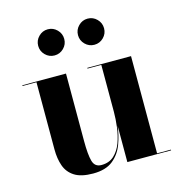

<svg xmlns="http://www.w3.org/2000/svg" viewBox="-103 -768 823 871"><g transform="rotate(-15 309.0 -332.5)"><path d="M324.2 -613.9Q324.2 -639.1 342.2 -657.2Q360.2 -675.4 385.4 -675.4Q410.6 -675.4 428.6 -657.2Q446.6 -639.1 446.6 -613.9Q446.6 -588.7 428.6 -570.7Q410.6 -552.7 385.4 -552.7Q360.2 -552.7 342.2 -570.7Q324.2 -588.7 324.2 -613.9ZM137.2 -613.9Q137.2 -639.1 155.2 -657.2Q173.2 -675.4 198.4 -675.4Q223.6 -675.4 241.6 -657.2Q259.6 -639.1 259.6 -613.9Q259.6 -588.7 241.6 -570.7Q223.6 -552.7 198.4 -552.7Q173.2 -552.7 155.2 -570.7Q137.2 -588.7 137.2 -613.9ZM226.5 -460V-143Q226.5 -80 235 -48.8Q243.5 -17.5 275 -17.5Q311.5 -17.5 334.5 -38.8Q357.5 -60 369.8 -93.5Q382 -127 386.8 -165Q391.5 -203 391.5 -237V-456.5H326.5V-460H532V-3.5H597V0H391.5V-171Q386.5 -127.5 371 -85.8Q355.5 -44 321.8 -17Q288 10 229 10Q172.5 10 141.8 -9.8Q111 -29.5 99 -63.5Q87 -97.5 87 -141V-456.5H21.5V-460Z"/></g></svg>

Font: Bodoni* 48pt
Style: Bold
Weight: 700
Version: Version 2.3